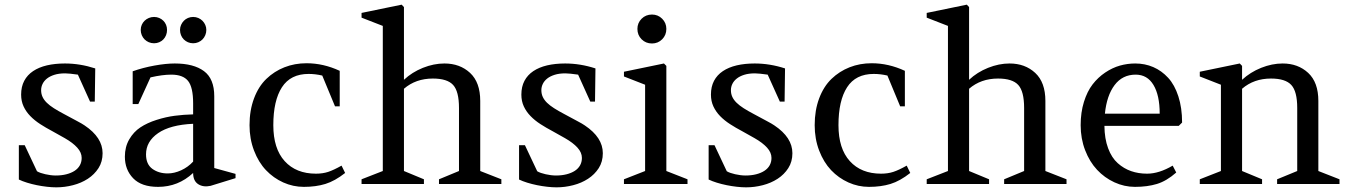

<svg xmlns="http://www.w3.org/2000/svg" viewBox="-20 -782 5728 816"><path d="M85 -165 137.2 -54.2Q143.6 -50.3 152.8 -47.1Q162.1 -43.9 172.9 -41.5Q183.6 -39.1 194.8 -37.6Q206.1 -36.1 216.8 -36.1Q241.7 -36.1 262 -41.3Q282.2 -46.4 296.9 -55.9Q311.5 -65.4 319.3 -79.3Q327.1 -93.3 327.1 -110.8Q327.1 -133.8 308.3 -154.5Q289.6 -175.3 255.4 -194.8L203.1 -224.1Q175.3 -238.8 151.1 -254.4Q127 -270 108.9 -288.6Q90.8 -307.1 80.3 -329.6Q69.8 -352.1 69.8 -379.9Q69.8 -413.6 83 -438.5Q96.2 -463.4 120.6 -479.7Q145 -496.1 179.4 -504.2Q213.9 -512.2 255.9 -512.2Q320.3 -512.2 384.8 -491.2L382.8 -350.1H362.8L311 -464.8Q292.5 -467.3 279.1 -468.8Q265.6 -470.2 256.8 -470.2Q230.5 -470.2 211.2 -464.1Q191.9 -458 179.4 -448Q167 -438 160.9 -425.3Q154.8 -412.6 154.8 -398.9Q154.8 -382.8 160.9 -369.9Q167 -356.9 179 -345.2Q190.9 -333.5 209 -322Q227.1 -310.5 251 -297.9Q285.2 -279.3 307.4 -267.6Q329.6 -255.9 339.4 -249Q416 -197.8 416 -130.9Q416 -94.7 398.7 -67.6Q381.3 -40.5 353.3 -22.2Q325.2 -3.9 290 5.1Q254.9 14.2 219.2 14.2Q200.7 14.2 179.2 11.7Q157.7 9.3 136.2 4.9Q114.7 0.5 95 -5.6Q75.2 -11.7 60.1 -19V-165Z M981 -43V-24.9L875 7.8Q843.8 14.6 822.3 0.7Q800.8 -13.2 800.8 -46.9Q737.3 12.2 651.9 12.2Q581.1 12.2 545.9 -24.4Q510.7 -61 510.7 -116.2Q510.7 -157.7 529.3 -189.7Q547.9 -221.7 576.7 -240.7Q605.5 -259.8 645.5 -272.5Q685.5 -285.2 722.7 -290Q759.8 -294.9 800.8 -295.9V-342.8Q800.8 -411.1 779.3 -438Q757.8 -464.8 708 -464.8Q670.4 -464.8 619.6 -453.1L567.9 -339.8H543.9V-479Q587.9 -494.6 636.7 -503.4Q685.5 -512.2 722.7 -512.2Q803.2 -512.2 846.9 -479.7Q890.6 -447.3 890.6 -373V-67.9ZM692.9 -44.9Q720.7 -44.9 750 -58.3Q779.3 -71.8 800.8 -95.2V-255.9Q703.1 -251.5 651.9 -216.1Q600.6 -180.7 600.6 -126Q600.6 -84 627.4 -64.5Q654.3 -44.9 692.9 -44.9ZM578.1 -654.8Q578.1 -666.5 582.5 -676.5Q586.9 -686.5 594.5 -693.8Q602.1 -701.2 612.5 -705.6Q623 -710 634.8 -710Q646.5 -710 656.7 -705.6Q667 -701.2 674.3 -693.8Q681.6 -686.5 685.8 -676.5Q689.9 -666.5 689.9 -654.8Q689.9 -643.1 685.8 -632.6Q681.6 -622.1 674.3 -614.5Q667 -606.9 656.7 -602.5Q646.5 -598.1 634.8 -598.1Q623 -598.1 612.5 -602.5Q602.1 -606.9 594.5 -614.5Q586.9 -622.1 582.5 -632.6Q578.1 -643.1 578.1 -654.8ZM745.1 -654.8Q745.1 -666 749.5 -676Q753.9 -686 761.2 -693.6Q768.6 -701.2 778.8 -705.6Q789.1 -710 800.8 -710Q812.5 -710 822.8 -705.6Q833 -701.2 840.6 -693.6Q848.1 -686 852.5 -676Q856.9 -666 856.9 -654.8Q856.9 -643.1 852.5 -632.6Q848.1 -622.1 840.6 -614.5Q833 -606.9 822.8 -602.5Q812.5 -598.1 800.8 -598.1Q789.1 -598.1 778.8 -602.5Q768.6 -606.9 761 -614.5Q753.4 -622.1 749.3 -632.6Q745.1 -643.1 745.1 -654.8Z M1271.5 12.2Q1225.6 12.2 1183.8 -6.6Q1142.1 -25.4 1110.4 -58.8Q1078.6 -92.3 1059.6 -142.1Q1040.5 -191.9 1040.5 -250Q1040.5 -313 1059.6 -363.8Q1078.6 -414.6 1112.1 -446.8Q1145.5 -479 1189 -496.1Q1232.4 -513.2 1282.7 -513.2Q1354.5 -513.2 1423.8 -481V-330.1H1403.8L1349.6 -460.9Q1320.3 -467.8 1291.5 -467.8Q1214.8 -467.8 1178.2 -411.1Q1141.6 -354.5 1141.6 -250Q1141.6 -150.4 1189.9 -97.2Q1238.3 -43.9 1322.8 -43.9Q1351.6 -43.9 1374.8 -51.5Q1397.9 -59.1 1431.6 -78.1L1446.8 -46.9Q1403.3 -12.7 1362.8 -0.2Q1322.3 12.2 1271.5 12.2Z M1781.7 -20V0H1516.6V-20L1606.9 -55.2V-671.9L1516.6 -707V-727.1L1687 -762.2L1696.8 -752V-442.9Q1731 -475.1 1777.3 -493.7Q1823.7 -512.2 1868.7 -512.2Q1934.6 -512.2 1977.8 -472.2Q2021 -432.1 2021 -353V-55.2L2110.8 -20V0H1845.7V-20L1930.7 -55.2V-323.2Q1930.7 -393.6 1905.8 -420.9Q1880.9 -448.2 1819.8 -448.2Q1747.1 -448.2 1696.8 -404.8V-55.2Z M2210.9 -165 2263.2 -54.2Q2269.5 -50.3 2278.8 -47.1Q2288.1 -43.9 2298.8 -41.5Q2309.6 -39.1 2320.8 -37.6Q2332 -36.1 2342.8 -36.1Q2367.7 -36.1 2387.9 -41.3Q2408.2 -46.4 2422.9 -55.9Q2437.5 -65.4 2445.3 -79.3Q2453.1 -93.3 2453.1 -110.8Q2453.1 -133.8 2434.3 -154.5Q2415.5 -175.3 2381.3 -194.8L2329.1 -224.1Q2301.3 -238.8 2277.1 -254.4Q2252.9 -270 2234.9 -288.6Q2216.8 -307.1 2206.3 -329.6Q2195.8 -352.1 2195.8 -379.9Q2195.8 -413.6 2209 -438.5Q2222.2 -463.4 2246.6 -479.7Q2271 -496.1 2305.4 -504.2Q2339.8 -512.2 2381.8 -512.2Q2446.3 -512.2 2510.7 -491.2L2508.8 -350.1H2488.8L2437 -464.8Q2418.5 -467.3 2405 -468.8Q2391.6 -470.2 2382.8 -470.2Q2356.4 -470.2 2337.2 -464.1Q2317.9 -458 2305.4 -448Q2293 -438 2286.9 -425.3Q2280.8 -412.6 2280.8 -398.9Q2280.8 -382.8 2286.9 -369.9Q2293 -356.9 2304.9 -345.2Q2316.9 -333.5 2335 -322Q2353 -310.5 2377 -297.9Q2411.1 -279.3 2433.3 -267.6Q2455.6 -255.9 2465.3 -249Q2542 -197.8 2542 -130.9Q2542 -94.7 2524.7 -67.6Q2507.3 -40.5 2479.2 -22.2Q2451.2 -3.9 2416 5.1Q2380.9 14.2 2345.2 14.2Q2326.7 14.2 2305.2 11.7Q2283.7 9.3 2262.2 4.9Q2240.7 0.5 2220.9 -5.6Q2201.2 -11.7 2186 -19V-165Z M2901.9 -20V0H2631.8V-20L2721.7 -55.2V-421.9L2631.8 -457V-477.1L2801.8 -512.2L2812 -502V-55.2ZM2689 -659.2Q2689 -684.6 2706.8 -702.4Q2724.6 -720.2 2751 -720.2Q2776.4 -720.2 2794.2 -702.4Q2812 -684.6 2812 -659.2Q2812 -632.8 2794.2 -615Q2776.4 -597.2 2751 -597.2Q2724.6 -597.2 2706.8 -615Q2689 -632.8 2689 -659.2Z M3016.6 -165 3068.8 -54.2Q3075.2 -50.3 3084.5 -47.1Q3093.8 -43.9 3104.5 -41.5Q3115.2 -39.1 3126.5 -37.6Q3137.7 -36.1 3148.4 -36.1Q3173.3 -36.1 3193.6 -41.3Q3213.9 -46.4 3228.5 -55.9Q3243.2 -65.4 3251 -79.3Q3258.8 -93.3 3258.8 -110.8Q3258.8 -133.8 3240 -154.5Q3221.2 -175.3 3187 -194.8L3134.8 -224.1Q3106.9 -238.8 3082.8 -254.4Q3058.6 -270 3040.5 -288.6Q3022.5 -307.1 3012 -329.6Q3001.5 -352.1 3001.5 -379.9Q3001.5 -413.6 3014.6 -438.5Q3027.8 -463.4 3052.2 -479.7Q3076.7 -496.1 3111.1 -504.2Q3145.5 -512.2 3187.5 -512.2Q3252 -512.2 3316.4 -491.2L3314.5 -350.1H3294.4L3242.7 -464.8Q3224.1 -467.3 3210.7 -468.8Q3197.3 -470.2 3188.5 -470.2Q3162.1 -470.2 3142.8 -464.1Q3123.5 -458 3111.1 -448Q3098.6 -438 3092.5 -425.3Q3086.4 -412.6 3086.4 -398.9Q3086.4 -382.8 3092.5 -369.9Q3098.6 -356.9 3110.6 -345.2Q3122.6 -333.5 3140.6 -322Q3158.7 -310.5 3182.6 -297.9Q3216.8 -279.3 3239 -267.6Q3261.2 -255.9 3271 -249Q3347.7 -197.8 3347.7 -130.9Q3347.7 -94.7 3330.3 -67.6Q3313 -40.5 3284.9 -22.2Q3256.8 -3.9 3221.7 5.1Q3186.5 14.2 3150.9 14.2Q3132.3 14.2 3110.8 11.7Q3089.4 9.3 3067.9 4.9Q3046.4 0.5 3026.6 -5.6Q3006.8 -11.7 2991.7 -19V-165Z M3673.3 12.2Q3627.4 12.2 3585.7 -6.6Q3543.9 -25.4 3512.2 -58.8Q3480.5 -92.3 3461.4 -142.1Q3442.4 -191.9 3442.4 -250Q3442.4 -313 3461.4 -363.8Q3480.5 -414.6 3513.9 -446.8Q3547.4 -479 3590.8 -496.1Q3634.3 -513.2 3684.6 -513.2Q3756.3 -513.2 3825.7 -481V-330.1H3805.7L3751.5 -460.9Q3722.2 -467.8 3693.4 -467.8Q3616.7 -467.8 3580.1 -411.1Q3543.5 -354.5 3543.5 -250Q3543.5 -150.4 3591.8 -97.2Q3640.1 -43.9 3724.6 -43.9Q3753.4 -43.9 3776.6 -51.5Q3799.8 -59.1 3833.5 -78.1L3848.6 -46.9Q3805.2 -12.7 3764.6 -0.2Q3724.1 12.2 3673.3 12.2Z M4183.6 -20V0H3918.5V-20L4008.8 -55.2V-671.9L3918.5 -707V-727.1L4088.9 -762.2L4098.6 -752V-442.9Q4132.8 -475.1 4179.2 -493.7Q4225.6 -512.2 4270.5 -512.2Q4336.4 -512.2 4379.6 -472.2Q4422.9 -432.1 4422.9 -353V-55.2L4512.7 -20V0H4247.6V-20L4332.5 -55.2V-323.2Q4332.5 -393.6 4307.6 -420.9Q4282.7 -448.2 4221.7 -448.2Q4148.9 -448.2 4098.6 -404.8V-55.2Z M4989.7 -247.1H4673.8Q4674.3 -192.4 4689.5 -151.9Q4704.6 -111.3 4730.5 -88.4Q4756.3 -65.4 4787.4 -54.7Q4818.4 -43.9 4855 -43.9Q4905.8 -43.9 4963.9 -78.1L4979 -48.8Q4938 -12.7 4897 -0.2Q4856 12.2 4803.7 12.2Q4758.3 12.2 4716.3 -7.1Q4674.3 -26.4 4642.6 -60.3Q4610.8 -94.2 4591.8 -143.6Q4572.8 -192.9 4572.8 -250Q4572.8 -304.2 4586.7 -348.9Q4600.6 -393.6 4623.5 -423.3Q4646.5 -453.1 4677 -473.6Q4707.5 -494.1 4739.5 -503.2Q4771.5 -512.2 4804.7 -512.2Q4846.2 -512.2 4881.6 -496.8Q4917 -481.4 4944.6 -451.4Q4972.2 -421.4 4988 -372.6Q5003.9 -323.7 5003.9 -261.2ZM4806.6 -464.8Q4750.5 -464.8 4717 -420.4Q4683.6 -376 4675.8 -298.8H4908.7Q4908.7 -377 4882.3 -420.9Q4856 -464.8 4806.6 -464.8Z M5343.8 -20V0H5079.1V-20L5168.9 -55.2V-421.9L5079.1 -457V-477.1L5249 -512.2L5258.8 -502V-442.9Q5293.5 -475.1 5339.8 -493.7Q5386.2 -512.2 5431.2 -512.2Q5496.6 -512.2 5539.8 -472.2Q5583 -432.1 5583 -353V-55.2L5672.9 -20V0H5407.7V-20L5493.2 -55.2V-323.2Q5493.2 -393.6 5468 -420.9Q5442.9 -448.2 5381.8 -448.2Q5309.1 -448.2 5258.8 -404.8V-55.2Z"/></svg>

Font: Amethysta
Style: Regular
Weight: 400
Designer: Konstantin Vinogradov, Alexei Vanyashin
Foundry: Cyreal (www.cyreal.org)
Version: Version 1.002